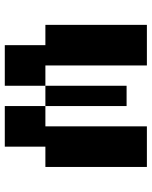

<svg xmlns="http://www.w3.org/2000/svg" viewBox="66 -714 648 821"><g transform="rotate(90 390.5 -304.0)"><path d="M434 -173.6H520.8V-607.6H694.4V-173.6H607.6V0H434ZM434 -173.6H347.2V-520.8H434ZM173.6 0V-173.6H86.8V-607.6H260.4V-173.6H347.2V0Z"/></g></svg>

Font: 8-bit Operator+ 8
Style: Bold
Weight: 700
Designer: GrandChaos9000
Version: Version 1.3.0 - August 1, 2014